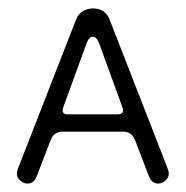

<svg xmlns="http://www.w3.org/2000/svg" viewBox="-20 -425 440 455"><path d="M45 10Q36 10 28 3Q20 -4 20 -14Q20 -18 22 -24L160 -378Q165 -392 176.5 -398.5Q188 -405 200 -405Q230 -405 240 -378L378 -24Q380 -18 380 -14Q380 -4 372 3Q364 10 355 10Q340 10 333 -7L300 -93Q292 -113 272 -113H128Q108 -113 100 -93L67 -7Q60 10 45 10ZM141 -154H259Q276 -154 270 -171L215 -322Q209 -338 200 -338Q191 -338 185 -322L130 -171Q124 -154 141 -154Z"/></svg>

Font: Dongle Light
Style: Regular
Weight: 300
Designer: Yanghee Ryu
Foundry: Yanghee Ryu
Version: Version 2.000